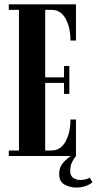

<svg xmlns="http://www.w3.org/2000/svg" viewBox="-20 -720 446 886"><path d="M20.5 0V-25.5H67.5V-674.5H20.5V-700H330.5V-533H305Q305 -594 282.5 -634.2Q260 -674.5 217.5 -674.5H188.5V-363H275.5V-415.5H300V-286.5H275.5V-337.5H188.5V-25.5H217Q259.5 -25.5 282.2 -66.5Q305 -107.5 305 -168.5H330.5V0Q320 12.5 312 29.2Q304 46 304 69.5Q304 92 318.8 101.2Q333.5 110.5 350 110.5Q363 110.5 374.8 107.5Q386.5 104.5 394.5 100L406.5 121Q394 132 374 138.8Q354 145.5 332.5 145.5Q303 145.5 278 131.8Q253 118 253 82.5Q253 51.5 271 31.5Q289 11.5 307 0Z"/></svg>

Font: Imbue 50pt
Style: Bold
Weight: 700
Designer: Tyler Finck
Foundry: Etcetera Type Company
Version: Version 1.102; ttfautohint (v1.8.3)